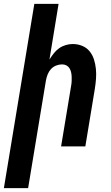

<svg xmlns="http://www.w3.org/2000/svg" viewBox="-54 -755 574 990"><path d="M-34 215 123 -735H248L201 -448Q211 -464 223 -479.5Q235 -495 250.5 -506Q266 -517 284.5 -522.5Q303 -528 321 -528Q347 -528 370 -518.5Q393 -509 408 -490.5Q423 -472 430.5 -448.5Q438 -425 440.5 -399.5Q443 -374 441 -348Q439 -322 435 -297L386 0H261L313 -314Q315 -325 315.5 -337Q316 -349 315.5 -360.5Q315 -372 312.5 -383Q310 -394 304 -403.5Q298 -413 288 -418Q278 -423 266 -423Q251 -423 235.5 -417Q220 -411 209 -399Q198 -387 192 -372Q186 -357 183 -341L91 215Z"/></svg>

Font: Iosevka Extrabold Oblique
Style: Regular
Weight: 800
Italic angle: -9°
Monospace: yes
Designer: Belleve Invis
Foundry: Belleve Invis
Version: Version 32.5.0; ttfautohint (v1.8.4)